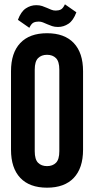

<svg xmlns="http://www.w3.org/2000/svg" viewBox="-20 -862 436 890"><path d="M141 -161Q141 -123 156.5 -107.5Q172 -92 198 -92Q224 -92 239.5 -107.5Q255 -123 255 -161V-539Q255 -577 239.5 -592.5Q224 -608 198 -608Q172 -608 156.5 -592.5Q141 -577 141 -539ZM31 -532Q31 -617 74 -662.5Q117 -708 198 -708Q279 -708 322 -662.5Q365 -617 365 -532V-168Q365 -83 322 -37.5Q279 8 198 8Q117 8 74 -37.5Q31 -83 31 -168ZM238 -813Q252 -813 262 -818Q272 -823 281 -842L334 -805Q320 -767 297.5 -752Q275 -737 249 -737Q233 -737 221.5 -741Q210 -745 199.5 -749.5Q189 -754 179.5 -758Q170 -762 159 -762Q145 -762 135 -757Q125 -752 116 -733L63 -770Q77 -808 99.5 -823Q122 -838 148 -838Q164 -838 175.5 -834Q187 -830 197.5 -825.5Q208 -821 217.5 -817Q227 -813 238 -813Z"/></svg>

Font: BebasNeueW01-Regular
Style: Regular
Weight: 400
Designer: Ryoichi Tsunekawa
Foundry: Ryoichi Tsunekawa
Version: Version 1.30